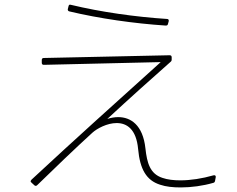

<svg xmlns="http://www.w3.org/2000/svg" viewBox="-20 -788 1040 841"><path d="M716 -684 719 -695C720 -701 718 -705 711 -705C573 -714 423 -735 290 -767C284 -769 281 -766 280 -760L277 -748C276 -743 279 -739 284 -738C414 -707 568 -685 706 -676C712 -676 715 -678 716 -684ZM172 -504 684 -516C492 -343 303 -173 118 -1C116 2 114 4 114 6C114 8 116 10 118 12L131 24C135 27 139 27 143 23C204 -37 321 -149 385 -207C405 -225 449 -249 491 -249C535 -249 577 -223 585 -135C593 -47 621 2 681 21C707 30 738 33 772 33C818 33 869 26 914 13C919 12 921 9 922 4L925 -12C926 -18 922 -22 915 -20C866 -6 815 2 770 2C741 2 714 -1 691 -9C637 -27 624 -74 617 -138C606 -241 552 -275 498 -275C482 -275 465 -272 450 -267C546 -356 641 -441 727 -517C731 -520 732 -523 732 -528V-537C732 -543 729 -546 723 -546L172 -534C166 -534 163 -531 163 -525V-513C163 -507 166 -504 172 -504Z"/></svg>

Font: LINE Seed JP_OTF Thin
Style: Regular
Weight: 250
Designer: LY Corporation & Fontrix & Fontworks
Version: Version 1.007